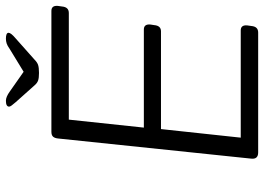

<svg xmlns="http://www.w3.org/2000/svg" viewBox="-142 -752 894 650"><g transform="rotate(-90 305.0 -427.0)"><path d="M114 0Q90 0 93 -24L161 -676Q162 -688 167 -694Q172 -700 184 -700H593Q612 -700 610 -678L608 -664Q606 -641 586 -641H225L198 -387H530Q549 -387 547 -365L545 -352Q543 -329 524 -329H193L164 -59H527Q546 -59 544 -37L542 -23Q540 0 520 0ZM499 -854Q519 -854 519 -845Q519 -837 500 -821L428 -757Q419 -748 410 -745Q401 -742 383 -742Q366 -742 357.5 -745Q349 -748 342 -756L284 -821Q277 -829 273 -834.5Q269 -840 269 -843Q269 -854 289 -854Q302 -854 320 -841L387 -794L464 -841Q475 -849 483 -851.5Q491 -854 499 -854Z"/></g></svg>

Font: Asap Semi Expanded Semi Expanded Light
Style: Italic
Weight: 300
Width: 6
Italic angle: -6°
Designer: Pablo Cosgaya
Foundry: Omnibus-Type
Version: Version 3.001; ttfautohint (v1.8.4.7-5d5b)